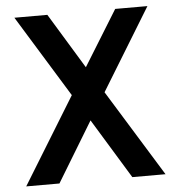

<svg xmlns="http://www.w3.org/2000/svg" viewBox="-51 -748 731 795"><g transform="rotate(-5 314.5 -350.0)"><path d="M315 -470 175 -700H38L247 -360L26 0H164L315 -249L467 0H605L383 -360L591 -700H457Z"/></g></svg>

Font: Advent Pro
Style: Bold
Weight: 700
Designer: VivaRado, Andreas Kalpakidis
Foundry: VivaRado, Andreas Kalpakidis
Version: Version 3.000